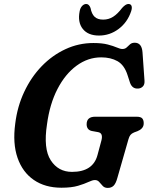

<svg xmlns="http://www.w3.org/2000/svg" viewBox="-20 -929 746 964"><path d="M449 -713Q493 -713 521.2 -705.5Q549.5 -698 566.8 -690.5Q584 -683 594 -683Q608 -683 616.2 -691Q624.5 -699 633.2 -706.8Q642 -714.5 656.5 -714.5Q692 -714.5 695.5 -666L705.5 -524.5Q707 -505 697.5 -495.2Q688 -485.5 675 -484.5Q644.5 -481.5 633 -513L620 -553Q604 -602.5 570 -621.8Q536 -641 488 -641Q421.5 -641 364.5 -599.2Q307.5 -557.5 268.5 -482Q229.5 -406.5 216 -305Q197 -182.5 234.8 -124.2Q272.5 -66 341.5 -66Q447 -66 469.5 -150.5L489 -223Q499 -260.5 473 -265.5L440 -271.5Q426.5 -275 420.8 -283.8Q415 -292.5 415 -305Q415 -343 458 -343H665.5Q687.5 -343 694.8 -333.8Q702 -324.5 701.5 -309Q701.5 -295 692.5 -285.2Q683.5 -275.5 670.5 -270.5L653 -264Q641 -259 635 -251.5Q629 -244 625 -230L569.5 -36.5Q562 -8.5 550.8 3Q539.5 14.5 521 14.5Q505 14.5 495.8 4.5Q486.5 -5.5 478.2 -15.2Q470 -25 456.5 -25Q444.5 -25 424.5 -15.5Q404.5 -6 371.8 3.8Q339 13.5 288.5 13.5Q206.5 13.5 149.8 -25.5Q93 -64.5 68 -136.8Q43 -209 56.5 -308.5Q67 -394.5 101.8 -468.2Q136.5 -542 189.5 -596.8Q242.5 -651.5 308.8 -682.2Q375 -713 449 -713ZM498 -830.5Q525.5 -830.5 548 -844.8Q570.5 -859 593 -889Q611 -909 624.5 -909Q637 -909 640.5 -899Q644 -889 638.5 -872.5Q620 -817 575.8 -783.8Q531.5 -750.5 477 -750.5Q422 -750.5 395.5 -784Q369 -817.5 380 -873Q383 -889 392.2 -899Q401.5 -909 413 -909Q427 -909 434.5 -889Q440 -859 455 -844.8Q470 -830.5 498 -830.5Z"/></svg>

Font: Fraunces 72pt S100 SemiBold
Style: Italic
Weight: 600
Italic angle: -16°
Version: Version 1.000; ttfautohint (v1.8.3)